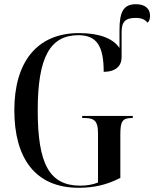

<svg xmlns="http://www.w3.org/2000/svg" viewBox="-20 -881 732 911"><path d="M353 10C428 10 489 -5 551 -37V-245C551 -304 561 -321 604 -321H610V-331H370V-321H382C430 -321 445 -304 445 -249V-15C423 -6 393 0 362 0C214 0 159 -103 159 -358C159 -610 218 -714 352 -714C441 -714 472 -660 472 -540C530 -541 557 -568 557 -610V-728C557 -778 575 -796 624 -796C652 -796 669 -788 680 -773C687 -779 692 -790 692 -806C692 -842 666 -861 625 -861C566 -861 547 -825 547 -739V-653C517 -698 453 -724 355 -724C154 -724 48 -585 48 -358C48 -132 146 10 353 10Z"/></svg>

Font: Noto Serif Display Condensed Medium
Style: Regular
Weight: 500
Width: 3
Designer: Monotype Design Team
Foundry: Monotype Imaging Inc.
Version: Version 2.009